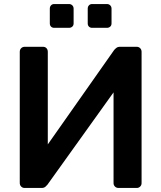

<svg xmlns="http://www.w3.org/2000/svg" viewBox="-20 -932 800 952"><path d="M102 0Q92 0 85 -7Q78 -14 78 -25V-675Q78 -686 85 -693Q92 -700 103 -700H193Q204 -700 210.5 -693Q217 -686 217 -675V-216L546 -684Q550 -689 557 -694.5Q564 -700 575 -700H658Q668 -700 675 -693Q682 -686 682 -675V-24Q682 -14 675 -7Q668 0 658 0H568Q557 0 550 -7Q543 -14 543 -24V-474L215 -16Q212 -12 205 -6Q198 0 186 0ZM437 -794Q427 -794 421 -800Q415 -806 415 -816V-889Q415 -899 421 -905.5Q427 -912 437 -912H510Q520 -912 526.5 -905.5Q533 -899 533 -889V-816Q533 -806 526.5 -800Q520 -794 510 -794ZM249 -794Q239 -794 233 -800Q227 -806 227 -816V-889Q227 -899 233 -905.5Q239 -912 249 -912H322Q332 -912 338.5 -905.5Q345 -899 345 -889V-816Q345 -806 338.5 -800Q332 -794 322 -794Z"/></svg>

Font: Rubik Light Medium
Style: Regular
Weight: 500
Version: Version 2.104